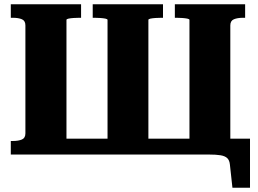

<svg xmlns="http://www.w3.org/2000/svg" viewBox="-20 -730 1220 907"><path d="M951 0H205V-75H951ZM363 -710V-646H354Q341 -646 327 -645Q313 -644 303.5 -642Q294 -640 294 -636V0H31V-64H41Q67 -64 83.5 -71Q100 -78 100 -100V-610Q100 -632 83.5 -639Q67 -646 41 -646H31V-710ZM806 -710H1138V-646H1128Q1102 -646 1085 -639Q1068 -632 1068 -610V0H875V-636Q875 -640 865 -642Q855 -644 841 -645Q827 -646 814 -646H806ZM966 0H907V-75H1161V157H1078L1066 47Q1064 27 1053.5 17Q1043 7 1022 3.5Q1001 0 966 0ZM418 -710H750V-646H742Q728 -646 714 -645Q700 -644 690.5 -642Q681 -640 681 -636V0H488V-636Q488 -640 478 -642Q468 -644 454 -645Q440 -646 427 -646H418Z"/></svg>

Font: Roboto Serif 36pt
Style: Bold
Weight: 700
Version: Version 1.008